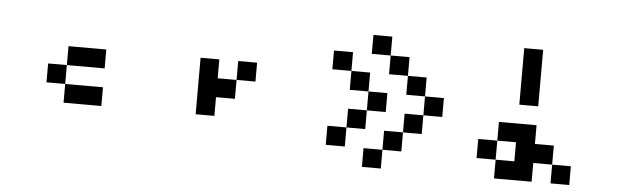

<svg xmlns="http://www.w3.org/2000/svg" viewBox="-49 -952 3653 1127"><g transform="rotate(5 1777.5 -388.5)"><path d="M333 -222.7Q333 -250 333 -333Q388.7 -333 555.7 -333Q555.7 -305.7 555.7 -222.7Q500 -222.7 333 -222.7ZM222.7 -333Q222.7 -360.4 222.7 -444.3Q250 -444.3 333 -444.3Q333 -416 333 -333Q305.7 -333 222.7 -333ZM333 -444.3Q333 -471.7 333 -555.7Q388.7 -555.7 555.7 -555.7Q555.7 -527.3 555.7 -444.3Q500 -444.3 333 -444.3Z M1111.3 -222.7Q1111.3 -305.7 1111.3 -555.7Q1138.7 -555.7 1221.7 -555.7Q1221.7 -527.3 1221.7 -444.3Q1249 -444.3 1333 -444.3Q1333 -416 1333 -333Q1304.7 -333 1221.7 -333Q1221.7 -305.7 1221.7 -222.7Q1194.3 -222.7 1111.3 -222.7ZM1333 -444.3Q1333 -471.7 1333 -555.7Q1360.4 -555.7 1444.3 -555.7Q1444.3 -527.3 1444.3 -444.3Q1416 -444.3 1333 -444.3Z M2110.4 0Q2110.4 -27.3 2110.4 -110.4Q2137.7 -110.4 2221.7 -110.4Q2221.7 -83 2221.7 0Q2193.4 0 2110.4 0ZM1887.7 -110.4Q1887.7 -138.7 1887.7 -222.7Q1916 -222.7 2000 -222.7Q2000 -194.3 2000 -110.4Q1971.7 -110.4 1887.7 -110.4ZM2221.7 -110.4Q2221.7 -138.7 2221.7 -222.7Q2249 -222.7 2333 -222.7Q2333 -194.3 2333 -110.4Q2304.7 -110.4 2221.7 -110.4ZM2000 -222.7Q2000 -250 2000 -333Q2027.3 -333 2110.4 -333Q2110.4 -305.7 2110.4 -222.7Q2083 -222.7 2000 -222.7ZM2333 -222.7Q2333 -250 2333 -333Q2360.4 -333 2443.4 -333Q2443.4 -305.7 2443.4 -222.7Q2416 -222.7 2333 -222.7ZM2110.4 -333Q2110.4 -360.4 2110.4 -444.3Q2137.7 -444.3 2221.7 -444.3Q2221.7 -416 2221.7 -333Q2193.4 -333 2110.4 -333ZM2443.4 -333Q2443.4 -360.4 2443.4 -444.3Q2471.7 -444.3 2554.7 -444.3Q2554.7 -416 2554.7 -333Q2527.3 -333 2443.4 -333ZM2000 -444.3Q2000 -471.7 2000 -555.7Q2027.3 -555.7 2110.4 -555.7Q2110.4 -527.3 2110.4 -444.3Q2083 -444.3 2000 -444.3ZM2333 -444.3Q2333 -471.7 2333 -555.7Q2360.4 -555.7 2443.4 -555.7Q2443.4 -527.3 2443.4 -444.3Q2416 -444.3 2333 -444.3ZM1887.7 -555.7Q1887.7 -583 1887.7 -666Q1916 -666 2000 -666Q2000 -638.7 2000 -555.7Q1971.7 -555.7 1887.7 -555.7ZM2221.7 -555.7Q2221.7 -583 2221.7 -666Q2249 -666 2333 -666Q2333 -638.7 2333 -555.7Q2304.7 -555.7 2221.7 -555.7ZM2110.4 -666Q2110.4 -694.3 2110.4 -777.3Q2137.7 -777.3 2221.7 -777.3Q2221.7 -750 2221.7 -666Q2193.4 -666 2110.4 -666Z M3221.7 0Q3221.7 -27.3 3221.7 -110.4Q3249 -110.4 3332 -110.4Q3332 -83 3332 0Q3304.7 0 3221.7 0ZM2776.4 -110.4Q2776.4 -138.7 2776.4 -222.7Q2804.7 -222.7 2888.7 -222.7Q2888.7 -194.3 2888.7 -110.4Q2860.4 -110.4 2776.4 -110.4ZM2888.7 0Q2888.7 -27.3 2888.7 -110.4Q2916 -110.4 2999 -110.4Q2999 -138.7 2999 -222.7Q2971.7 -222.7 2888.7 -222.7Q2888.7 -250 2888.7 -333Q2943.4 -333 3110.4 -333Q3110.4 -305.7 3110.4 -222.7Q3137.7 -222.7 3221.7 -222.7Q3221.7 -194.3 3221.7 -110.4Q3193.4 -110.4 3110.4 -110.4Q3110.4 -83 3110.4 0Q3054.7 0 2888.7 0ZM2999 -444.3Q2999 -527.3 2999 -777.3Q3026.4 -777.3 3110.4 -777.3Q3110.4 -694.3 3110.4 -444.3Q3082 -444.3 2999 -444.3Z"/></g></svg>

Font: leko majuna
Style: pona
Weight: 400
Designer: Kelsey Higham
Version: Version 2.0